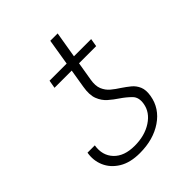

<svg xmlns="http://www.w3.org/2000/svg" viewBox="-187 -767 890 890"><g transform="rotate(-45 258.0 -322.0)"><path d="M388.7 -140.1Q395 -177.7 374.5 -198.2Q354 -218.8 326.7 -237.3Q303.7 -252.4 282.5 -271Q261.2 -289.6 250 -318.4Q238.8 -347.2 246.6 -393.1L261.7 -484.9H148.9L155.8 -524.4H268.1L289.1 -652.8H337.4L315.9 -524.4H428.7L421.9 -484.9H309.6L294.4 -394Q288.1 -357.4 297.9 -334.2Q307.6 -311 326.4 -295.4Q345.2 -279.8 366.2 -266.6Q386.7 -252.9 405.3 -237.8Q423.8 -222.7 433.3 -200.2Q442.9 -177.7 437 -143.1Q425.3 -73.7 364.3 -32.2Q303.2 9.3 214.8 9.3Q151.9 9.3 111.3 -15.6Q70.8 -40.5 53.7 -80.1Q36.6 -119.6 44.4 -164.1H92.3Q83 -106 118.2 -68.8Q153.3 -31.7 221.7 -31.7Q288.1 -31.7 334.5 -62Q380.9 -92.3 388.7 -140.1Z"/></g></svg>

Font: Inter Extra Light
Style: Italic
Weight: 200
Italic angle: -9.39999°
Designer: Rasmus Andersson
Foundry: rsms
Version: Version 4.000;git-3c8e0fc